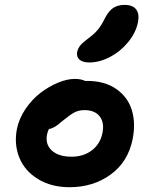

<svg xmlns="http://www.w3.org/2000/svg" viewBox="-20 -801 619 793"><path d="M349.1 -543Q321.3 -543 308.1 -554.9Q294.9 -566.9 298.8 -586.9Q302.2 -602.1 312.5 -614.3Q322.8 -626.5 344.2 -642.1Q370.6 -661.6 385 -679.4Q399.4 -697.3 414.1 -727.1Q430.2 -757.8 449.2 -769.3Q468.3 -780.8 494.1 -780.8Q528.3 -780.8 542.5 -762Q556.6 -743.2 549.8 -709Q541 -665.5 509 -626.7Q477.1 -587.9 433.8 -565.4Q390.6 -543 349.1 -543ZM267.1 -27.8Q191.9 -27.8 137.2 -61.3Q82.5 -94.7 60.1 -149.4Q37.6 -204.1 49.8 -268.1Q58.6 -311.5 85.4 -351.1Q112.3 -390.6 147 -417.2Q181.6 -443.8 219.5 -459.5Q257.3 -475.1 289.1 -475.1Q314.9 -475.1 331.1 -466.8H339.8Q412.1 -466.8 460 -433.6Q507.8 -400.4 524.4 -346.4Q541 -292.5 527.8 -226.1Q508.8 -132.3 437 -80.1Q365.2 -27.8 267.1 -27.8ZM174.8 -248Q165.5 -206.1 193.4 -179.9Q221.2 -153.8 275.9 -153.8Q324.7 -153.8 359.1 -179.9Q393.6 -206.1 402.8 -250Q412.1 -293.5 392.1 -319.8Q372.1 -346.2 329.1 -346.2Q305.7 -346.2 287.8 -336.9Q270 -327.6 244.1 -306.2Q226.1 -291.5 219 -285.9Q211.9 -280.3 201.9 -274.9Q191.9 -269.5 182.1 -268.1Q178.2 -260.7 174.8 -248Z"/></svg>

Font: Shantell Sans Irregular
Style: Italic
Weight: 600
Italic angle: -11.31°
Designer: Stephen Nixon, Anya Danilova, Shantell Martin
Foundry: Arrow Type
Version: Version 1.006;[9816181b4]